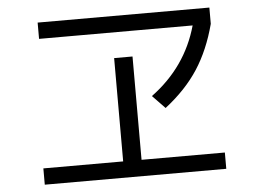

<svg xmlns="http://www.w3.org/2000/svg" viewBox="-50 -771 1100 822"><g transform="rotate(-5 500.0 -360.0)"><path d="M140 -637V-707H878V-637Q849 -527 796.5 -446Q744 -365 654 -295L600 -351Q751 -462 800 -637ZM110 -83H453V-527H532V-83H890V-13H110Z"/></g></svg>

Font: Mplus 1p
Style: Regular
Weight: 400
Version: Version 1.061